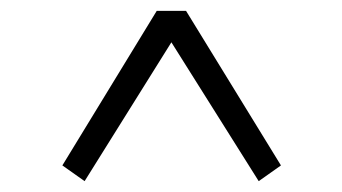

<svg xmlns="http://www.w3.org/2000/svg" viewBox="-20 -561 631 354"><path d="M457 -227 296 -483 136 -227 95 -256 269 -541H323L498 -256Z"/></svg>

Font: `n[OS CN SemiBold
Style: <[WOS[P|ûg*[NI>           
Weight: 600
Designer: Ryoko NISHIZUKA ¬âXZm¬º[P (kana & ideographs); Frank Grie√ühammer (Latin, Greek & Cyrillic); Wenlong ZHANG _ e¬á¬ü¬ô (b
Foundry: Adobe Systems Incorporated
Version: Version 1.00 April 7, 2017, initial release